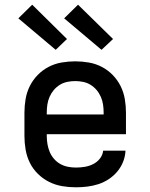

<svg xmlns="http://www.w3.org/2000/svg" viewBox="-20 -789 640 817"><path d="M303 8Q273 8 244 3Q215 -2 189 -15Q163 -28 141.5 -49Q120 -70 107 -96.5Q94 -123 89 -152Q84 -181 84 -210V-310Q84 -339 89 -368Q94 -397 107 -423Q120 -449 140.5 -470Q161 -491 187 -504.5Q213 -518 242 -523Q271 -528 300 -528Q329 -528 358 -523Q387 -518 413 -504.5Q439 -491 459.5 -470Q480 -449 493 -423Q506 -397 511 -368Q516 -339 516 -310V-218H179V-210Q179 -193 182 -175.5Q185 -158 191.5 -142.5Q198 -127 209.5 -113.5Q221 -100 236 -91.5Q251 -83 268 -79.5Q285 -76 303 -76Q321 -76 340 -79Q359 -82 376 -90.5Q393 -99 405 -114Q417 -129 419 -148H514Q513 -124 504 -101Q495 -78 479 -59Q463 -40 442.5 -26.5Q422 -13 399 -5.5Q376 2 351.5 5Q327 8 303 8ZM179 -302H421V-310Q421 -327 418.5 -344Q416 -361 409 -377Q402 -393 391 -406Q380 -419 365.5 -428Q351 -437 334 -440.5Q317 -444 300 -444Q283 -444 266 -440.5Q249 -437 234.5 -428Q220 -419 209 -406Q198 -393 191 -377Q184 -361 181.5 -344Q179 -327 179 -310ZM412 -577 253 -711 312 -769 461 -623ZM217 -577 58 -711 117 -769 265 -623Z"/></svg>

Font: Iosevka Etoile Medium
Style: Regular
Weight: 500
Designer: Belleve Invis
Foundry: Belleve Invis
Version: Version 22.1.2; ttfautohint (v1.8.4)